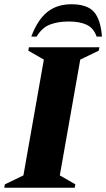

<svg xmlns="http://www.w3.org/2000/svg" viewBox="-50 -882 499 902"><path d="M-30 0 -27 -16 60 -58 156 -602 83 -644 86 -660H417L414 -644L327 -602L231 -58L304 -16L301 0ZM97 -710Q126 -788 171.5 -825Q217 -862 285 -862Q360 -862 391.5 -826Q423 -790 429 -710H404Q390 -750 357.5 -765.5Q325 -781 273 -781Q222 -781 184.5 -766.5Q147 -752 122 -710Z"/></svg>

Font: Spectral SC ExtraBold
Style: Italic
Weight: 800
Italic angle: -10°
Designer: Jean-Baptiste Levee
Foundry: Production Type
Version: Version 2.001